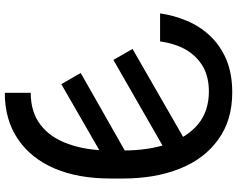

<svg xmlns="http://www.w3.org/2000/svg" viewBox="-114 -664 991 803"><g transform="rotate(90 381.5 -262.5)"><path d="M153.3 -436.5Q124 -436.5 36.1 -436.5Q43.9 -493.2 66.4 -546.9Q88.9 -601.6 128.9 -644.5Q168.9 -687.5 227.5 -712.9Q287.1 -738.3 366.2 -738.3Q483.4 -738.3 563.5 -679.7Q644.5 -622.1 685.5 -518.6Q726.6 -416 726.6 -280.3Q726.6 -262.7 726.6 -228.5Q726.6 -93.8 684.6 4.9Q641.6 104.5 561.5 158.2Q481.4 212.9 368.2 212.9Q368.2 176.8 368.2 104.5Q449.2 104.5 502 63.5Q555.7 22.5 582 -52.7Q609.4 -127 609.4 -228.5Q609.4 -246.1 609.4 -281.2Q609.4 -389.6 581.1 -470.7Q552.7 -551.8 498 -596.7Q443.4 -640.6 362.3 -640.6Q302.7 -640.6 258.8 -616.2Q215.8 -590.8 188.5 -545.9Q162.1 -500 153.3 -436.5ZM184.6 -321.3Q280.3 -377 568.4 -542Q580.1 -521.5 615.2 -461.9Q518.6 -407.2 230.5 -241.2Q218.8 -260.7 184.6 -321.3ZM285.2 -104.5Q381.8 -159.2 669.9 -323.2Q679.7 -302.7 710 -241.2Q615.2 -186.5 332 -23.4Q320.3 -43.9 285.2 -104.5Z"/></g></svg>

Font: DeepSea
Style: Medium
Weight: 500
Designer: Stem
Version: Version 3.019;git-0a5106e0b